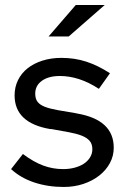

<svg xmlns="http://www.w3.org/2000/svg" viewBox="-20 -734 503 763"><path d="M24 0ZM24 -62Q36 -77 47.5 -92Q59 -107 71 -122Q114 -90 152 -76Q190 -62 231 -62Q255 -62 276 -67.5Q297 -73 312.5 -83Q328 -93 337.5 -108Q347 -123 347 -141Q347 -162 336 -174.5Q325 -187 304.5 -195Q284 -203 254 -208.5Q224 -214 185 -221H180Q38 -245 38 -355Q38 -388 51.5 -415.5Q65 -443 89.5 -462.5Q114 -482 148.5 -493Q183 -504 224 -504Q277 -504 323 -489Q369 -474 417 -443Q406 -427 395 -412Q384 -397 373 -381Q333 -407 294.5 -419.5Q256 -432 218 -432Q173 -432 146.5 -413Q120 -394 120 -362Q120 -341 129.5 -329Q139 -317 158.5 -309.5Q178 -302 208.5 -296.5Q239 -291 282 -284L286 -283Q432 -258 432 -147Q432 -114 416.5 -85.5Q401 -57 374 -36Q347 -15 311 -3Q275 9 233 9Q170 9 116 -9Q62 -27 24 -62ZM281 -714H396L253 -589H173Z"/></svg>

Font: Rosa Sans
Style: Regular
Weight: 400
Designer: Pentagram / MCKL
Foundry: Pentagram / MCKL
Version: Version 1.005;September 16, 2019;FontCreator 11.5.0.2425 64-